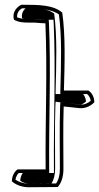

<svg xmlns="http://www.w3.org/2000/svg" viewBox="-20 -679 417 808"><path d="M30 84C45 98 72 109 101 109C143 109 182 108 223 108C239 90 247 64 247 31C247 -61 245 -138 248 -231C256 -230 268 -229 314 -224C340 -221 365 -235 377 -249C377 -270 366 -290 352 -298H249C252 -412 256 -527 242 -626C203 -659 143 -659 70 -659C52 -651 29 -627 39 -596C55 -586 80 -583 106 -584C131 -585 147 -581 171 -581C180 -381 170 -172 172 34H54C41 42 30 62 30 84ZM45 77C47 65 53 54 59 49H187V34C185 -171 195 -381 186 -582L185 -596H171C149 -596 132 -600 105 -599C84 -598 64 -601 52 -606C50 -624 61 -638 73 -644C142 -644 196 -642 228 -618C241 -522 237 -410 234 -298V-283H347C354 -277 360 -267 362 -255C351 -245 333 -237 316 -239C270 -244 257 -245 250 -246L234 -248L233 -231C230 -137 232 -61 232 31C232 59 226 79 216 93C176 93 141 94 101 94C79 94 57 86 45 77ZM65 81C77 91 94 94 101 94C133 94 164 93 197 93C206 78 212 57 212 31C212 -61 210 -138 213 -231L214 -251L258 -245C263 -244 276 -244 321 -239C325 -240 335 -245 342 -252C341 -264 336 -276 330 -283H214V-298C217 -411 221 -524 208 -622C181 -642 150 -644 88 -644C78 -636 69 -621 73 -602C79 -600 88 -598 103 -599C139 -600 158 -596 171 -596H205L206 -581C215 -381 205 -172 207 34V49H76C70 57 66 68 65 81Z"/></svg>

Font: Snowfall
Style: Eco
Weight: 400
Designer: Jasper
Foundry: Cannot Into Space Fonts
Version: Version 0.9